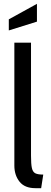

<svg xmlns="http://www.w3.org/2000/svg" viewBox="-20 -973 268 1003"><path d="M55 -108V-750H142V-160Q142 -116 146.5 -95.5Q151 -75 164 -68Q177 -61 206 -61L195 10H165Q109 10 82 -24Q55 -58 55 -108ZM26 -872 173 -953V-860L26 -814Z"/></svg>

Font: Cabin Condensed
Style: Regular
Weight: 400
Width: 3
Designer: Pablo Impallari
Foundry: Pablo Impallari. http://www.impallari.com Igino Marini. http://www.ikern.com
Version: Version 2.200